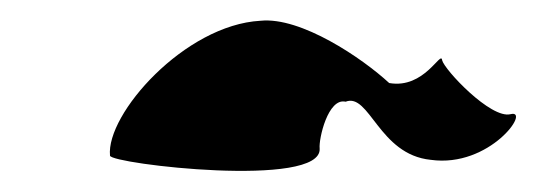

<svg xmlns="http://www.w3.org/2000/svg" viewBox="-20 -486 535 185"><path d="M86 -336C87 -328 291 -304 288 -343C287 -352 296 -392 313 -388C336 -397 345 -337 395 -332C452 -324 492 -381 472 -376C453 -371 408 -419 406 -428C405 -438 389 -400 355 -406C329 -430 270 -470 231 -466C158 -462 82 -376 86 -336Z"/></svg>

Font: Ampere
Style: CndIta
Weight: 400
Version: Version 1